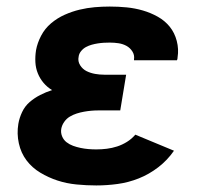

<svg xmlns="http://www.w3.org/2000/svg" viewBox="-20 -558 640 586"><path d="M274 8Q244 8 213.5 5Q183 2 155.5 -7Q128 -16 103 -31Q78 -46 61 -68.5Q44 -91 37.5 -120.5Q31 -150 36 -180Q39 -198 47.5 -216Q56 -234 70.5 -246.5Q85 -259 102.5 -268Q120 -277 139 -283Q124 -292 113 -305Q102 -318 95.5 -334Q89 -350 88 -368Q87 -386 90 -405Q94 -427 105.5 -449Q117 -471 136 -487Q155 -503 177.5 -513Q200 -523 223 -528.5Q246 -534 269 -536Q292 -538 315 -538Q341 -538 366.5 -535.5Q392 -533 416 -526Q440 -519 461.5 -507Q483 -495 498 -476.5Q513 -458 519.5 -433Q526 -408 522 -383Q522 -380 521.5 -378Q521 -376 520 -374H389Q389 -375 389 -375.5Q389 -376 389 -377Q391 -390 384 -401Q377 -412 366 -418Q355 -424 342 -426Q329 -428 315 -428Q306 -428 297 -427.5Q288 -427 278.5 -425.5Q269 -424 260 -421.5Q251 -419 242.5 -414.5Q234 -410 227.5 -402Q221 -394 220 -385Q217 -371 224.5 -359Q232 -347 244 -341Q256 -335 270 -332.5Q284 -330 298 -330H365L347 -221H280Q269 -221 258 -220Q247 -219 236 -217Q225 -215 214 -211.5Q203 -208 193 -202Q183 -196 176 -186Q169 -176 167 -165Q165 -153 169.5 -142Q174 -131 183 -124Q192 -117 203 -113Q214 -109 226 -106.5Q238 -104 250 -103Q262 -102 274 -102Q290 -102 306 -104Q322 -106 337.5 -111Q353 -116 367.5 -125Q382 -134 393 -147L511 -98Q491 -69 463 -47.5Q435 -26 403.5 -13.5Q372 -1 339 3.5Q306 8 274 8Z"/></svg>

Font: Iosevka Curly XBdEx
Style: Italic
Weight: 800
Width: 7
Italic angle: -9°
Monospace: yes
Designer: Belleve Invis
Foundry: Belleve Invis
Version: Version 11.1.0; ttfautohint (v1.8.3)